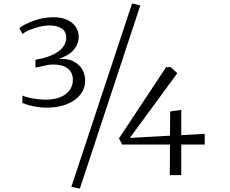

<svg xmlns="http://www.w3.org/2000/svg" viewBox="-20 -938 1349 1125"><path d="M802 -906 448 167 398 157 754 -918ZM249 -354Q324 -355 365.5 -387Q407 -419 407 -471Q407 -513 377 -536.5Q347 -560 292 -560Q278 -560 270 -559L188 -542V-588Q270 -601 319 -634.5Q368 -668 368 -718Q368 -754 340.5 -771.5Q313 -789 270 -789Q232 -789 183.5 -773.5Q135 -758 112 -739L93 -773Q123 -797 179 -817Q235 -837 292 -837Q362 -837 401.5 -804.5Q441 -772 441 -722Q441 -679 411 -645Q381 -611 323 -593Q380 -596 415 -576Q450 -556 464.5 -526.5Q479 -497 479 -467Q479 -420 451 -384Q423 -348 371.5 -327.5Q320 -307 252 -307Q221 -307 183 -314Q145 -321 111 -335V-378Q141 -366 179 -360Q217 -354 249 -354ZM980 -545 1019 -509 765 -163 741 -130 976 -143 977 -285 1042 -294V-146L1179 -154L1180 -91H1042V88H975L976 -91H696L677 -127L953 -544Z"/></svg>

Font: Martel UltraLight
Style: Regular
Weight: 250
Designer: Dan Reynolds
Foundry: Dan Reynolds
Version: Version 1.001; ttfautohint (v1.1) -l 5 -r 5 -G 72 -x 0 -D la